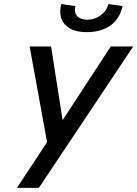

<svg xmlns="http://www.w3.org/2000/svg" viewBox="-20 -916 669 936"><path d="M403.3 -759.3Q331.1 -759.3 297.4 -795.7Q263.7 -832 278.3 -896L347.7 -886.7Q339.8 -854.5 356.7 -837.2Q373.5 -819.8 405.8 -819.8Q441.4 -819.8 470.9 -841.6Q500.5 -863.3 508.3 -896L577.6 -886.7Q563.5 -823.2 517.6 -791.3Q471.7 -759.3 403.3 -759.3ZM62.5 0 209.5 -223.1 124.5 -689.5H229L285.2 -330.1L520 -689.5H629.4L169.4 0Z"/></svg>

Font: HK Grotesk Medium Italic
Style: Regular
Weight: 500
Italic angle: -13°
Designer: Alfredo Marco Pradil and Stefan Peev
Foundry: Hanken Design Co.
Version: Version 1.000;PS 001.000;hotconv 1.0.88;makeotf.lib2.5.64775